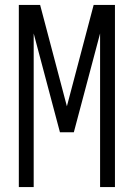

<svg xmlns="http://www.w3.org/2000/svg" viewBox="-20 -755 540 775"><path d="M56 0V-735H142L250 -326L358 -735H444V0H384V-620L278 -221H222L116 -620V0Z"/></svg>

Font: Iosevka SS18 Light
Style: Regular
Weight: 300
Monospace: yes
Designer: Belleve Invis
Foundry: Belleve Invis
Version: Version 25.1.1; ttfautohint (v1.8.4)